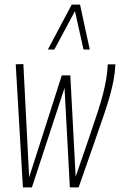

<svg xmlns="http://www.w3.org/2000/svg" viewBox="-20 -810 519 830"><path d="M320 0H282L259 -430Q224 -323 188.5 -215Q153 -107 118 0H79L48 -532L81 -533L106 -44Q141 -154 176.5 -263.5Q212 -373 247 -484H284L307 -46Q341 -144 364 -211.5Q387 -279 402 -325Q417 -371 425.5 -404.5Q434 -438 439 -467.5Q444 -497 446 -532H479Q477 -497 471.5 -466.5Q466 -436 456 -399.5Q446 -363 428.5 -311.5Q411 -260 384.5 -184.5Q358 -109 320 0ZM187 -596 290 -790H326L368 -596H341L304 -762L215 -596Z"/></svg>

Font: Georama Condensed ExtraLight
Style: Italic
Weight: 200
Width: 3
Italic angle: -9°
Designer: Jean-Baptiste Levee
Foundry: Production Type
Version: Version 1.000